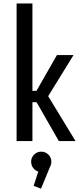

<svg xmlns="http://www.w3.org/2000/svg" viewBox="-20 -820 490 1116"><path d="M322 0 192.5 -226H168.5V0H76.5V-800H168.5V-292H192L311 -500H407.5L260 -261L419 0ZM278.5 119.5Q278.5 136 271 149L218.5 276.5L175.5 260.5L202.5 177Q184 171.5 172.5 155.8Q161 140 161 119.5Q161 96 178 78.8Q195 61.5 219.5 61.5Q244 61.5 261.2 78.5Q278.5 95.5 278.5 119.5Z"/></svg>

Font: League Mono Condensed
Style: Regular
Weight: 400
Width: 1
Designer: Tyler Finck
Foundry: The League of Moveable Type / Tyler Finck
Version: Version 2.210